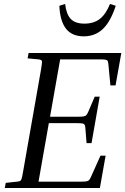

<svg xmlns="http://www.w3.org/2000/svg" viewBox="-20 -947 631 967"><path d="M512 -163 483 0H4L9 -26L65 -32Q76 -33 81 -35.5Q86 -38 89 -47.5Q92 -57 96 -81L187 -599Q193 -634 191 -640Q189 -646 174 -648L119 -653L124 -680H591L562 -517H536L526 -622Q525 -634 522.5 -639.5Q520 -645 510.5 -646.5Q501 -648 477 -648H283L232 -359H366Q390 -359 400 -360.5Q410 -362 415 -367.5Q420 -373 425 -385L457 -460H482L441 -226H416L410 -301Q409 -319 402 -323Q395 -327 360 -327H226L174 -32H380Q404 -32 414 -33.5Q424 -35 429 -40.5Q434 -46 439 -58L486 -163ZM405 -828Q452 -828 482.5 -851.5Q513 -875 534 -927L563 -918Q536 -836 497 -800Q458 -764 402 -764Q342 -764 312 -803Q282 -842 279 -918L308 -927Q314 -875 336.5 -851.5Q359 -828 405 -828Z"/></svg>

Font: Inria Serif
Style: Italic
Weight: 400
Italic angle: -10°
Designer: Black Foundry Team
Foundry: Black Foundry
Version: Version 1.000; ttfautohint (v1.8.3)